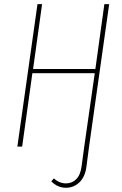

<svg xmlns="http://www.w3.org/2000/svg" viewBox="-20 -701 582 918"><path d="M479 -681.2H502L405.8 0L393.1 97.2Q386.7 145 359.6 170.9Q332.5 196.8 294.9 196.8Q255.9 196.8 225.1 166L237.8 151.9Q263.2 175.8 295.9 175.8Q324.2 175.8 344.5 155.8Q364.7 135.7 370.1 94.2L382.8 0L433.1 -351.1H134.8L85.9 0H63L159.2 -681.2H181.2L138.2 -371.1H436Z"/></svg>

Font: Fira Sans Compressed Thin
Style: Italic
Weight: 100
Width: 3
Italic angle: -8°
Designer: Carrois Corporate & Edenspiekermann AG
Foundry: Carrois Corporate GbR & Edenspiekermann AG
Version: Version 4.203;PS 004.203;hotconv 1.0.88;makeotf.lib2.5.64775